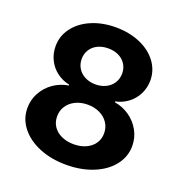

<svg xmlns="http://www.w3.org/2000/svg" viewBox="-131 -831 904 954"><g transform="rotate(20 321.5 -353.5)"><path d="M44.4 -190.2Q44.2 -233.8 64.8 -271.3Q85.5 -308.9 120.9 -333.6Q156.4 -358.3 199.7 -365.1V-369.7Q162.3 -377.2 132.9 -399.6Q103.4 -422 87.2 -455.1Q70.9 -488.3 70.9 -526.7Q70.9 -580.8 103.4 -624.2Q136 -667.7 193.1 -692.3Q250.2 -716.9 321.5 -716.9Q392.7 -716.9 450 -692.3Q507.2 -667.7 539.5 -624.2Q571.7 -580.8 571.9 -526.7Q571.7 -488.3 555.2 -455.1Q538.7 -422 509.4 -399.6Q480.2 -377.2 443.1 -369.7V-365.1Q485.9 -358.3 521.6 -333.6Q557.3 -308.9 578 -271.3Q598.6 -233.8 598.7 -190.2Q598.6 -133.4 563 -87.9Q527.5 -42.3 464.1 -16.3Q400.7 9.7 321.5 9.7Q241.9 9.7 178.8 -16.3Q115.7 -42.3 80 -87.9Q44.2 -133.4 44.4 -190.2ZM445.7 -201.7Q445.7 -232.1 429.8 -256.4Q413.8 -280.7 385.3 -294.4Q356.8 -308.1 321.5 -308.1Q285.9 -308.1 257.5 -294.4Q229 -280.7 213 -256.3Q197.1 -232 197.4 -201.7Q197.1 -171.8 212.4 -148.7Q227.8 -125.6 256.2 -112.3Q284.6 -99 321.5 -99Q358.2 -99 386.4 -112.1Q414.7 -125.2 430.2 -148.4Q445.7 -171.6 445.7 -201.7ZM428.4 -511.5Q428.4 -538.9 414.8 -560.4Q401.3 -581.9 377 -593.8Q352.7 -605.7 321.5 -605.7Q290.1 -605.7 265.8 -593.8Q241.5 -581.9 228 -560.4Q214.4 -538.9 214.4 -511.5Q214.4 -483.7 228.1 -461.9Q241.8 -440 266.3 -427.8Q290.7 -415.5 321.5 -415.5Q352.3 -415.5 376.6 -427.8Q401 -440 414.7 -461.9Q428.4 -483.7 428.4 -511.5Z"/></g></svg>

Font: Pretendard Variable
Style: Regular
Weight: 400
Designer: Base glyphs from Inter by Rasmus Andersson; Hangul glyphs from Noto Sans CJK(Source Han Sans) by Jang Soo-young and Kang
Foundry: Kil Hyung-jin
Version: Version 1.100;FEAKit 1.0